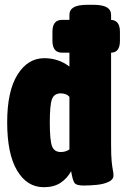

<svg xmlns="http://www.w3.org/2000/svg" viewBox="-20 -774 521 802"><path d="M163 8Q93 8 51.5 -61.5Q10 -131 10 -263Q10 -393 53 -462Q96 -531 165 -531Q224 -531 270 -496V-554H239Q199 -554 199 -604V-641Q199 -691 239 -691H270V-712Q270 -733 288 -743.5Q306 -754 346 -754H368Q408 -754 426 -743.5Q444 -733 444 -712V-691Q481 -689 481 -641V-604Q481 -554 444 -554V-172Q444 -123 446.5 -99Q449 -75 451.5 -63.5Q454 -52 454 -41Q454 -24 434 -14.5Q414 -5 385.5 -2Q357 1 329 1Q298 1 290.5 -11Q283 -23 277 -59Q261 -29 233 -10.5Q205 8 163 8ZM234 -139Q255 -139 270 -150V-369Q264 -377 254 -380.5Q244 -384 234 -384Q206 -384 197 -359.5Q188 -335 188 -262Q188 -189 197 -164Q206 -139 234 -139Z"/></svg>

Font: Asap Condensed Black
Style: Regular
Weight: 900
Width: 3
Designer: Pablo Cosgaya
Foundry: Omnibus-Type
Version: Version 3.001; ttfautohint (v1.8.4.7-5d5b)